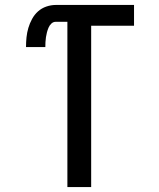

<svg xmlns="http://www.w3.org/2000/svg" viewBox="-20 -755 640 775"><path d="M252 0V-667H205Q195 -667 187.5 -660Q180 -653 176 -643.5Q172 -634 169.5 -624.5Q167 -615 165.5 -605Q164 -595 163.5 -585Q163 -575 163 -565H85Q85 -585 87 -604.5Q89 -624 94.5 -642.5Q100 -661 109.5 -678.5Q119 -696 133.5 -709Q148 -722 167 -728.5Q186 -735 205 -735H521V-651H348V0Z"/></svg>

Font: Iosevka Fixed Medium Extended
Style: Regular
Weight: 500
Width: 7
Monospace: yes
Designer: Belleve Invis
Foundry: Belleve Invis
Version: Version 24.1.1; ttfautohint (v1.8.4)